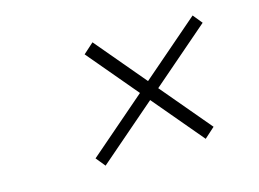

<svg xmlns="http://www.w3.org/2000/svg" viewBox="-59 -625 726 539"><g transform="rotate(-15 304.5 -356.0)"><path d="M189 -184 167 -211 534 -528 556 -501ZM480 -184 213 -501 243 -528 510 -211Z"/></g></svg>

Font: Exo Thin ExtraLight
Style: Italic
Weight: 250
Italic angle: -9°
Version: Version 2.000